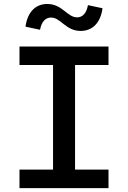

<svg xmlns="http://www.w3.org/2000/svg" viewBox="-20 -970 660 990"><path d="M80.5 0H539.5V-95.5H367V-635H539.5V-730H80.5V-635H253.5V-95.5H80.5ZM224 -949.5C162.5 -949.5 121.5 -907 111.5 -832.5L186.5 -816.5C194 -858 214.5 -879.5 243 -879.5C294 -879.5 318 -810.5 396 -810.5C457 -810.5 499 -853 508.5 -927.5L433.5 -943.5C426 -902 406 -880.5 377.5 -880.5C326.5 -880.5 301.5 -949.5 224 -949.5Z"/></svg>

Font: Monaspace Neon Medium
Style: Regular
Weight: 500
Designer: Riley Cran & the Lettermatic Team
Foundry: Lettermatic
Version: Version 1.200 (Monaspace Neon)